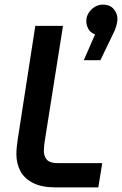

<svg xmlns="http://www.w3.org/2000/svg" viewBox="-20 -812 529 832"><path d="M220 0Q161 0 123.5 -19Q86 -38 68.5 -70.5Q51 -103 51 -144Q51 -160 53 -178.5Q55 -197 57 -209L133 -700H253L173 -195Q172 -187 171 -177Q170 -167 170 -158Q170 -135 183 -120Q196 -105 231 -105H423L406 0ZM343 -551 392 -663Q372 -670 363 -686.5Q354 -703 354 -721Q354 -740 364 -756Q374 -772 390.5 -782Q407 -792 426 -792Q456 -792 472.5 -773Q489 -754 489 -729Q489 -719 484 -700Q479 -681 469 -663L415 -551Z"/></svg>

Font: MuseoModerno Thin Medium
Style: Italic
Weight: 500
Italic angle: -9°
Version: Version 1.003